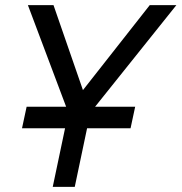

<svg xmlns="http://www.w3.org/2000/svg" viewBox="-20 -730 709 750"><path d="M66 -229 84 -313H508L490 -229ZM186 0 247 -290 89 -710H189L304 -378L565 -710H669L333 -290L272 0Z"/></svg>

Font: Geist
Style: Italic
Weight: 400
Italic angle: -12°
Designer: Basement.studio, Andrés Briganti, Mateo Zaragoza
Foundry: Basement.studio, Vercel, Andrés Briganti, Guido Ferreyra, Mateo Zaragoza
Version: Version 1.500